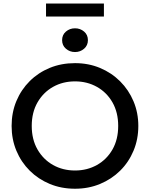

<svg xmlns="http://www.w3.org/2000/svg" viewBox="-20 -1082 872 1116"><path d="M416 15Q336.5 15 269.5 -12.8Q202.5 -40.5 152.8 -90Q103 -139.5 75.2 -206Q47.5 -272.5 47.5 -350Q47.5 -428 75.2 -494.5Q103 -561 152.8 -610.5Q202.5 -660 269.5 -687.5Q336.5 -715 416 -715Q494.5 -715 561.5 -687Q628.5 -659 678.5 -609Q728.5 -559 756.2 -492.8Q784 -426.5 784 -350Q784 -272.5 756.2 -206Q728.5 -139.5 678.5 -90Q628.5 -40.5 561.5 -12.8Q494.5 15 416 15ZM416 -91Q486.5 -91 543.5 -123Q600.5 -155 633.8 -213.2Q667 -271.5 667 -350Q667 -428.5 633.8 -486.8Q600.5 -545 543.5 -577Q486.5 -609 416 -609Q345 -609 288.2 -577Q231.5 -545 198 -486.8Q164.5 -428.5 164.5 -350Q164.5 -271.5 198 -213.2Q231.5 -155 288.2 -123Q345 -91 416 -91ZM416 -779.5Q385.5 -779.5 363.2 -798.8Q341 -818 341 -848.5Q341 -879.5 363.2 -898.5Q385.5 -917.5 416 -917.5Q446.5 -917.5 468.8 -898.5Q491 -879.5 491 -848.5Q491 -818 468.8 -798.8Q446.5 -779.5 416 -779.5ZM247.5 -986V-1061.5H584V-986Z"/></svg>

Font: Geologica
Style: Regular
Weight: 400
Designer: Sindre Bremnes, Frode Helland
Foundry: Monokrom Skriftforlag AS
Version: Version 1.010; ttfautohint (v1.8.4.7-5d5b);gftools[0.9.28]